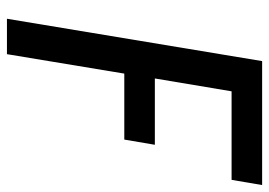

<svg xmlns="http://www.w3.org/2000/svg" viewBox="-131 -644 775 553"><g transform="rotate(90 256.5 -367.5)"><path d="M34 0 156 -735H513L498 -647H243L206 -426H397L382 -338H192L136 0Z"/></g></svg>

Font: Iosevka SS04 Semibold Oblique
Style: Regular
Weight: 600
Italic angle: -9°
Monospace: yes
Designer: Belleve Invis
Foundry: Belleve Invis
Version: Version 19.0.0; ttfautohint (v1.8.4)